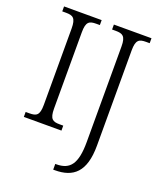

<svg xmlns="http://www.w3.org/2000/svg" viewBox="-170 -820 977 1166"><g transform="rotate(20 319.0 -237.0)"><path d="M39 0H282V-32H259C214 -32 194 -42 194 -111V-603C194 -672 214 -682 259 -682H282V-714H39V-682H63C108 -682 128 -672 128 -603V-110C128 -42 108 -32 63 -32H39ZM316 240H327C444 240 516 184 516 12V-603C516 -672 536 -682 581 -682H604V-714H361V-682H384C429 -682 450 -672 450 -605V13C450 154 411 203 323 203H316Z"/></g></svg>

Font: Noto Serif Myanmar SemiCondensed Light
Style: Regular
Weight: 300
Width: 4
Designer: Ben Mitchell and the Monotype Design Team
Foundry: Monotype Imaging Inc.
Version: Version 2.106